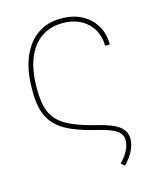

<svg xmlns="http://www.w3.org/2000/svg" viewBox="-111 -631 724 889"><g transform="rotate(-15 251.0 -186.5)"><path d="M265.6 -553.7Q321.8 -554.2 364.3 -532.2Q406.7 -510.3 430.4 -470.7Q454.1 -431.2 454.1 -378.9H431.6Q431.2 -447.3 385.7 -489.5Q340.3 -531.7 267.6 -531.2Q208 -531.2 164.8 -501Q121.6 -470.7 98.4 -412.8Q75.2 -355 75.2 -271.5V-265.6Q74.7 -199.7 92.5 -156.5Q110.4 -113.3 157.5 -85.4Q204.6 -57.6 291 -36.1Q342.3 -23.9 373.5 -10Q404.8 3.9 419.2 22.7Q433.6 41.5 433.6 68.4Q433.1 94.7 419.4 123Q405.8 151.4 377 181.6L360.4 166Q385.3 140.6 397.9 115.5Q410.6 90.3 410.2 67.4Q410.2 38.6 384.3 20.8Q358.4 2.9 284.2 -14.6Q199.2 -35.2 147.9 -64.7Q96.7 -94.2 74.2 -142.3Q51.8 -190.4 52.7 -265.6V-271.5Q52.7 -360.8 79.1 -424.1Q105.5 -487.3 153.3 -520.8Q201.2 -554.2 265.6 -553.7Z"/></g></svg>

Font: Inter Tight Thin
Style: Regular
Weight: 250
Designer: Rasmus Andersson
Foundry: rsms
Version: Version 3.004